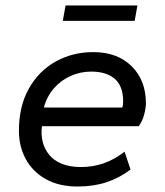

<svg xmlns="http://www.w3.org/2000/svg" viewBox="-20 -670 600 700"><path d="M263 10Q195 10 147 -17Q99 -44 74 -90Q49 -136 49 -193Q49 -283 85.5 -347.5Q122 -412 183.5 -446Q245 -480 320 -480Q408 -480 460 -428.5Q512 -377 512 -293Q512 -276 505.5 -252Q499 -228 486 -210H133Q129 -180 135.5 -153.5Q142 -127 159 -106Q176 -85 205 -73Q234 -61 275 -61Q319 -61 359 -75Q399 -89 434 -117L456 -52Q415 -21 368 -5.5Q321 10 263 10ZM140 -278H426Q429 -287 429 -300Q429 -356 398.5 -382.5Q368 -409 312 -409Q274 -409 238.5 -393.5Q203 -378 177 -348.5Q151 -319 140 -278ZM209 -594 219 -650H481L471 -594Z"/></svg>

Font: Gantari
Style: Italic
Weight: 400
Italic angle: -10°
Designer: Anugrah Pasau
Foundry: Lafontype
Version: Version 1.000; ttfautohint (v1.8.3)